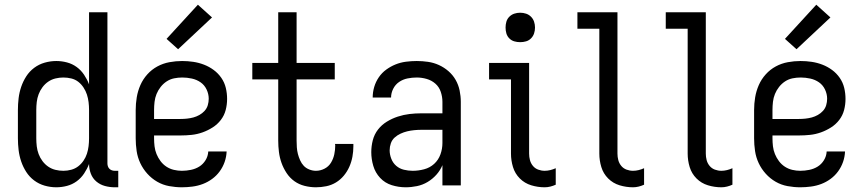

<svg xmlns="http://www.w3.org/2000/svg" viewBox="-20 -787 3665 815"><path d="M219 8Q194 8 169.5 1Q145 -6 125 -21Q105 -36 91.5 -57Q78 -78 70 -101.5Q62 -125 59 -150Q56 -175 56 -200V-320Q56 -345 59 -370Q62 -395 70 -418.5Q78 -442 91.5 -463Q105 -484 125 -499Q145 -514 169.5 -521Q194 -528 219 -528Q242 -528 264.5 -522Q287 -516 305.5 -502.5Q324 -489 337 -469.5Q350 -450 358 -429V-735H436V-93Q436 -87 438 -81Q440 -75 444.5 -70.5Q449 -66 455 -64Q461 -62 467 -62H482V8H467Q446 8 425.5 2.5Q405 -3 389 -16.5Q373 -30 365.5 -50Q358 -70 358 -91Q350 -70 337 -50.5Q324 -31 305.5 -17.5Q287 -4 264.5 2Q242 8 219 8ZM249 -62Q249 -62 249 -62Q249 -62 249 -62Q266 -62 282.5 -66.5Q299 -71 312 -81Q325 -91 334.5 -105Q344 -119 349 -134.5Q354 -150 356 -166.5Q358 -183 358 -200V-320Q358 -337 356 -353.5Q354 -370 349 -385.5Q344 -401 334.5 -415.5Q325 -430 312 -440Q299 -450 282.5 -454Q266 -458 249 -458Q232 -458 215.5 -454Q199 -450 185 -440.5Q171 -431 160.5 -417Q150 -403 144 -387Q138 -371 136 -354Q134 -337 134 -320V-200Q134 -183 136 -166Q138 -149 144 -133Q150 -117 160.5 -103Q171 -89 185 -79.5Q199 -70 215.5 -66Q232 -62 249 -62Z M752 8Q725 8 698 3Q671 -2 647.5 -15.5Q624 -29 605.5 -49.5Q587 -70 575.5 -94.5Q564 -119 560 -146Q556 -173 556 -200V-320Q556 -347 560.5 -374Q565 -401 576 -426Q587 -451 605.5 -471.5Q624 -492 648 -505Q672 -518 699 -523Q726 -528 753 -528Q777 -528 800.5 -524.5Q824 -521 846 -512.5Q868 -504 887 -490Q906 -476 919.5 -456.5Q933 -437 938.5 -414Q944 -391 944 -367Q944 -343 938 -320Q932 -297 917.5 -278Q903 -259 882.5 -246Q862 -233 839.5 -225Q817 -217 793.5 -214.5Q770 -212 746 -212H634V-200Q634 -183 636 -166Q638 -149 644.5 -133Q651 -117 661.5 -103Q672 -89 686.5 -79.5Q701 -70 718 -66Q735 -62 752 -62Q771 -62 790.5 -66Q810 -70 826 -80Q842 -90 852.5 -107Q863 -124 864 -144H942Q941 -121 933.5 -99.5Q926 -78 912.5 -59.5Q899 -41 880.5 -27.5Q862 -14 841 -6Q820 2 797 5Q774 8 752 8ZM746 -282Q760 -282 774 -283.5Q788 -285 801 -288.5Q814 -292 826.5 -299Q839 -306 848.5 -316.5Q858 -327 862 -340.5Q866 -354 866 -368Q866 -388 857 -407Q848 -426 831.5 -437.5Q815 -449 794.5 -453.5Q774 -458 754 -458Q736 -458 719 -454.5Q702 -451 687.5 -441.5Q673 -432 662 -418Q651 -404 644.5 -388Q638 -372 636 -354.5Q634 -337 634 -320V-282ZM736 -578 687 -622 820 -767 880 -713Z M1321 8Q1297 8 1273 2Q1249 -4 1229.5 -18Q1210 -32 1196.5 -52.5Q1183 -73 1175 -95.5Q1167 -118 1164 -142Q1161 -166 1161 -190V-450H1051V-520H1161V-735H1239V-520H1401V-450H1239V-190Q1239 -176 1240 -161.5Q1241 -147 1244.5 -133.5Q1248 -120 1254 -106.5Q1260 -93 1269.5 -83Q1279 -73 1293 -67.5Q1307 -62 1321 -62Q1340 -62 1357.5 -71Q1375 -80 1385 -96.5Q1395 -113 1399 -132Q1403 -151 1403 -170Q1403 -171 1402.5 -173Q1402 -175 1402 -176H1480Q1480 -174 1480 -171.5Q1480 -169 1480 -166Q1480 -144 1476 -122Q1472 -100 1463 -79.5Q1454 -59 1439.5 -41.5Q1425 -24 1406 -12.5Q1387 -1 1365 3.5Q1343 8 1321 8Z M1702 8Q1672 8 1643 -1Q1614 -10 1593.5 -32Q1573 -54 1564.5 -83Q1556 -112 1556 -141Q1556 -167 1562.5 -192Q1569 -217 1584.5 -237Q1600 -257 1622 -270.5Q1644 -284 1668.5 -292Q1693 -300 1718 -303Q1743 -306 1769 -306H1858V-355Q1858 -376 1851 -397Q1844 -418 1828 -432Q1812 -446 1791 -452Q1770 -458 1749 -458Q1729 -458 1709.5 -454Q1690 -450 1674 -439Q1658 -428 1649 -410Q1640 -392 1640 -373Q1640 -373 1640 -373Q1640 -373 1640 -373Q1640 -373 1640 -373Q1640 -373 1640 -373Q1640 -373 1640 -373Q1640 -373 1640 -373H1562Q1562 -373 1562 -373Q1562 -373 1562 -373Q1562 -396 1568.5 -418Q1575 -440 1588 -459Q1601 -478 1619.5 -491.5Q1638 -505 1659 -513.5Q1680 -522 1703 -525Q1726 -528 1749 -528Q1773 -528 1797 -524.5Q1821 -521 1843 -511Q1865 -501 1883.5 -485Q1902 -469 1914 -448Q1926 -427 1931 -403Q1936 -379 1936 -355V0H1858V-86Q1849 -64 1832.5 -45.5Q1816 -27 1795 -14.5Q1774 -2 1750 3Q1726 8 1702 8ZM1732 -62Q1756 -62 1780.5 -68.5Q1805 -75 1823 -91.5Q1841 -108 1849.5 -131.5Q1858 -155 1858 -180V-236H1769Q1754 -236 1738.5 -234.5Q1723 -233 1708.5 -229.5Q1694 -226 1680 -219.5Q1666 -213 1655 -203Q1644 -193 1639 -178.5Q1634 -164 1634 -149Q1634 -131 1641 -113Q1648 -95 1662 -83Q1676 -71 1694.5 -66.5Q1713 -62 1732 -62Z M2292 8Q2263 8 2235 -0.5Q2207 -9 2186.5 -29.5Q2166 -50 2157.5 -78Q2149 -106 2149 -135V-450H2056V-520H2226V-135Q2226 -121 2229.5 -107.5Q2233 -94 2242 -83Q2251 -72 2264.5 -67Q2278 -62 2292 -62Q2304 -62 2316 -65Q2328 -68 2339 -73V-3Q2328 2 2316 5Q2304 8 2292 8ZM2188 -608Q2175 -608 2163 -611.5Q2151 -615 2142 -624Q2133 -633 2129.5 -645Q2126 -657 2126 -670Q2126 -683 2129.5 -695Q2133 -707 2142 -716Q2151 -725 2163 -729Q2175 -733 2188 -733Q2201 -733 2213 -729Q2225 -725 2234 -716Q2243 -707 2247 -695Q2251 -683 2251 -670Q2251 -657 2247 -645Q2243 -633 2234 -624Q2225 -615 2213 -611.5Q2201 -608 2188 -608Z M2667 8Q2638 8 2610 -0.5Q2582 -9 2561.5 -29.5Q2541 -50 2532.5 -78Q2524 -106 2524 -135V-665H2431V-735H2601V-135Q2601 -121 2604.5 -107.5Q2608 -94 2617 -83Q2626 -72 2639.5 -67Q2653 -62 2667 -62Q2679 -62 2691 -65Q2703 -68 2714 -73V-3Q2703 2 2691 5Q2679 8 2667 8Z M3042 8Q3013 8 2985 -0.5Q2957 -9 2936.5 -29.5Q2916 -50 2907.5 -78Q2899 -106 2899 -135V-665H2806V-735H2976V-135Q2976 -121 2979.5 -107.5Q2983 -94 2992 -83Q3001 -72 3014.5 -67Q3028 -62 3042 -62Q3054 -62 3066 -65Q3078 -68 3089 -73V-3Q3078 2 3066 5Q3054 8 3042 8Z M3377 8Q3350 8 3323 3Q3296 -2 3272.5 -15.5Q3249 -29 3230.5 -49.5Q3212 -70 3200.5 -94.5Q3189 -119 3185 -146Q3181 -173 3181 -200V-320Q3181 -347 3185.5 -374Q3190 -401 3201 -426Q3212 -451 3230.5 -471.5Q3249 -492 3273 -505Q3297 -518 3324 -523Q3351 -528 3378 -528Q3402 -528 3425.5 -524.5Q3449 -521 3471 -512.5Q3493 -504 3512 -490Q3531 -476 3544.5 -456.5Q3558 -437 3563.5 -414Q3569 -391 3569 -367Q3569 -343 3563 -320Q3557 -297 3542.5 -278Q3528 -259 3507.5 -246Q3487 -233 3464.5 -225Q3442 -217 3418.5 -214.5Q3395 -212 3371 -212H3259V-200Q3259 -183 3261 -166Q3263 -149 3269.5 -133Q3276 -117 3286.5 -103Q3297 -89 3311.5 -79.5Q3326 -70 3343 -66Q3360 -62 3377 -62Q3396 -62 3415.5 -66Q3435 -70 3451 -80Q3467 -90 3477.5 -107Q3488 -124 3489 -144H3567Q3566 -121 3558.5 -99.5Q3551 -78 3537.5 -59.5Q3524 -41 3505.5 -27.5Q3487 -14 3466 -6Q3445 2 3422 5Q3399 8 3377 8ZM3371 -282Q3385 -282 3399 -283.5Q3413 -285 3426 -288.5Q3439 -292 3451.5 -299Q3464 -306 3473.5 -316.5Q3483 -327 3487 -340.5Q3491 -354 3491 -368Q3491 -388 3482 -407Q3473 -426 3456.5 -437.5Q3440 -449 3419.5 -453.5Q3399 -458 3379 -458Q3361 -458 3344 -454.5Q3327 -451 3312.5 -441.5Q3298 -432 3287 -418Q3276 -404 3269.5 -388Q3263 -372 3261 -354.5Q3259 -337 3259 -320V-282ZM3361 -578 3312 -622 3445 -767 3505 -713Z"/></svg>

Font: Iosevka Julsh Curly
Style: Regular
Weight: 400
Designer: Belleve Invis
Foundry: Belleve Invis
Version: Version 15.0.2; ttfautohint (v1.8.4)